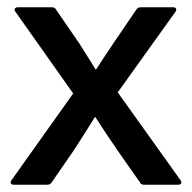

<svg xmlns="http://www.w3.org/2000/svg" viewBox="-20 -510 529 530"><path d="M18 0Q12 0 10 -4Q8 -8 12 -13L182 -252L23 -477Q19 -482 21 -486Q23 -490 30 -490H123Q132 -490 135 -483L199 -390Q210 -372 222 -353.5Q234 -335 244 -318H245Q257 -336 270 -356Q283 -376 296 -395L356 -483Q360 -490 369 -490H457Q464 -490 466 -486Q468 -482 464 -477L305 -255L478 -13Q482 -8 480 -4Q478 0 471 0H378Q369 0 366 -7L305 -94Q289 -117 273.5 -140.5Q258 -164 243 -187H242Q228 -164 213 -140.5Q198 -117 183 -94L123 -7Q119 0 110 0Z"/></svg>

Font: Sofia Sans SemiBold
Style: Regular
Weight: 600
Designer: Botio Nikoltchev, Ani Petrova
Foundry: lettersoup
Version: Version 4.101; ttfautohint (v1.8.4.7-5d5b)